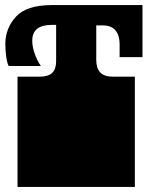

<svg xmlns="http://www.w3.org/2000/svg" viewBox="-20 -736 591 756"><path d="M49 -171V-172Q49 -185 49 -191Q49 -197 49 -209V-260Q49 -269 49 -273.5Q49 -278 49 -282.5Q49 -287 49 -296V-297Q49 -310 49 -316Q49 -322 49 -334V-434H134Q170 -434 185.5 -449Q201 -464 201 -495V-638H184V-716H541V-511H451V-563Q451 -596 435 -616Q419 -636 384 -636H359V-500Q359 -468 374.5 -451Q390 -434 426 -434H511V-334Q511 -321 511 -315Q511 -309 511 -297V-296Q511 -287 511 -282.5Q511 -278 511 -273.5Q511 -269 511 -260V-209Q511 -196 511 -190Q511 -184 511 -172V-171Q511 -162 511 -157.5Q511 -153 511 -148.5Q511 -144 511 -135V0H49V-135Q49 -144 49 -148.5Q49 -153 49 -157.5Q49 -162 49 -171ZM107 -576Q107 -552 116.5 -525Q126 -498 141 -476H14Q8 -488 4.5 -513Q1 -538 1 -563Q1 -624 42.5 -670Q84 -716 184 -716V-638Q107 -638 107 -576Z"/></svg>

Font: Danfo
Style: Regular
Weight: 400
Version: Version 1.000;Glyphs 3.2 (3236)